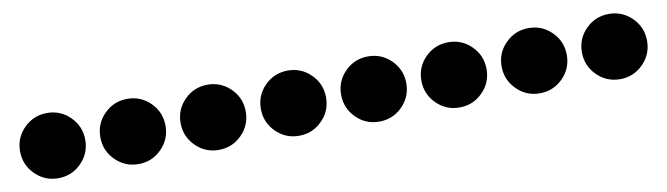

<svg xmlns="http://www.w3.org/2000/svg" viewBox="-26 -557 2290 659"><g transform="rotate(-10 1119.0 -227.5)"><path d="M220.3 -307.7Q253.5 -274.5 253.5 -227.3Q253.5 -180.1 220.3 -146.9Q187.1 -113.6 139.9 -113.6Q92.7 -113.6 59.4 -146.9Q26.2 -180.1 26.2 -227.3Q26.2 -274.5 59.4 -307.7Q92.7 -340.9 139.9 -340.9Q187.1 -340.9 220.3 -307.7Z M500 -307.7Q533.2 -274.5 533.2 -227.3Q533.2 -180.1 500 -146.9Q466.8 -113.6 419.6 -113.6Q372.4 -113.6 339.2 -146.9Q305.9 -180.1 305.9 -227.3Q305.9 -274.5 339.2 -307.7Q372.4 -340.9 419.6 -340.9Q466.8 -340.9 500 -307.7Z M779.7 -307.7Q812.9 -274.5 812.9 -227.3Q812.9 -180.1 779.7 -146.9Q746.5 -113.6 699.3 -113.6Q652.1 -113.6 618.9 -146.9Q585.7 -180.1 585.7 -227.3Q585.7 -274.5 618.9 -307.7Q652.1 -340.9 699.3 -340.9Q746.5 -340.9 779.7 -307.7Z M1059.4 -307.7Q1092.7 -274.5 1092.7 -227.3Q1092.7 -180.1 1059.4 -146.9Q1026.2 -113.6 979 -113.6Q931.8 -113.6 898.6 -146.9Q865.4 -180.1 865.4 -227.3Q865.4 -274.5 898.6 -307.7Q931.8 -340.9 979 -340.9Q1026.2 -340.9 1059.4 -307.7Z M1339.2 -307.7Q1372.4 -274.5 1372.4 -227.3Q1372.4 -180.1 1339.2 -146.9Q1305.9 -113.6 1258.7 -113.6Q1211.5 -113.6 1178.3 -146.9Q1145.1 -180.1 1145.1 -227.3Q1145.1 -274.5 1178.3 -307.7Q1211.5 -340.9 1258.7 -340.9Q1305.9 -340.9 1339.2 -307.7Z M1618.9 -307.7Q1652.1 -274.5 1652.1 -227.3Q1652.1 -180.1 1618.9 -146.9Q1585.7 -113.6 1538.5 -113.6Q1491.3 -113.6 1458 -146.9Q1424.8 -180.1 1424.8 -227.3Q1424.8 -274.5 1458 -307.7Q1491.3 -340.9 1538.5 -340.9Q1585.7 -340.9 1618.9 -307.7Z M1898.6 -307.7Q1931.8 -274.5 1931.8 -227.3Q1931.8 -180.1 1898.6 -146.9Q1865.4 -113.6 1818.2 -113.6Q1771 -113.6 1737.8 -146.9Q1704.5 -180.1 1704.5 -227.3Q1704.5 -274.5 1737.8 -307.7Q1771 -340.9 1818.2 -340.9Q1865.4 -340.9 1898.6 -307.7Z M2178.3 -307.7Q2211.5 -274.5 2211.5 -227.3Q2211.5 -180.1 2178.3 -146.9Q2145.1 -113.6 2097.9 -113.6Q2050.7 -113.6 2017.5 -146.9Q1984.3 -180.1 1984.3 -227.3Q1984.3 -274.5 2017.5 -307.7Q2050.7 -340.9 2097.9 -340.9Q2145.1 -340.9 2178.3 -307.7Z"/></g></svg>

Font: FoglihtenBPS01
Style: Regular
Weight: 500
Version: Version 0.75